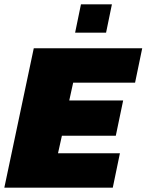

<svg xmlns="http://www.w3.org/2000/svg" viewBox="-36 -867 677 887"><path d="M311 -716 338 -847H481L454 -716ZM-16 0 120 -644H621L588 -485H302L284 -403H533L499 -240H250L232 -159H518L485 0Z"/></svg>

Font: Kanit ExtraBold
Style: Italic
Weight: 800
Italic angle: -12°
Designer: Katatrad Team
Foundry: CadsonDemak
Version: Version 2.000; ttfautohint (v1.8.3)